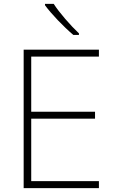

<svg xmlns="http://www.w3.org/2000/svg" viewBox="-20 -970 591 990"><path d="M257 -950H212V-943C244 -899 307 -833 358 -790H387V-798C345 -837 284 -907 257 -950ZM490 0V-36H141V-358H470V-394H141V-678H490V-714H102V0Z"/></svg>

Font: Noto Sans Tamil ExtraLight
Style: Regular
Weight: 200
Designer: Jelle Bosma - Monotype Design Team
Foundry: Monotype Imaging Inc.
Version: Version 2.004